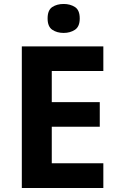

<svg xmlns="http://www.w3.org/2000/svg" viewBox="-20 -948 600 968"><path d="M501 0H90V-714H501V-590H241V-433H483V-309H241V-125H501ZM301 -928Q334 -928 358 -912.5Q382 -897 382 -855Q382 -814 358 -798Q334 -782 301 -782Q267 -782 243.5 -798Q220 -814 220 -855Q220 -897 243.5 -912.5Q267 -928 301 -928Z"/></svg>

Font: Noto Sans Bengali UI
Style: Bold
Weight: 700
Designer: Jelle Bosma - Monotype Design Team
Foundry: Monotype Imaging Inc.
Version: Version 2.003; ttfautohint (v1.8.4.7-5d5b)